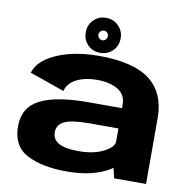

<svg xmlns="http://www.w3.org/2000/svg" viewBox="-87 -878 961 970"><g transform="rotate(10 394.0 -392.5)"><path d="M560.5 0 548 -51.5Q538.5 -44.5 527 -38.5Q446 7.5 316.5 7.5Q192 7.5 114.2 -32.5Q36.5 -72.5 36.5 -175.5Q36.5 -272.5 118.5 -314.2Q200.5 -356 365 -356H538V-372.5Q538 -425.5 496.8 -450.2Q455.5 -475 388.5 -475Q329 -475 285.2 -453.2Q241.5 -431.5 231.5 -390L53 -452.5Q66.5 -497 112.8 -529.2Q159 -561.5 227.8 -578.8Q296.5 -596 376.5 -596Q557.5 -596 640.8 -530.8Q724 -465.5 724 -337.5V0ZM538 -186V-252H390.5Q297.5 -252 261 -234Q224.5 -216 224.5 -178Q224.5 -140.5 257.2 -122.2Q290 -104 359 -104Q435.5 -104 486.8 -130Q538 -156 538 -186ZM380.5 -612Q342 -612 316.5 -637.8Q291 -663.5 291 -702Q291 -739.5 316.5 -765.5Q342 -791.5 380.5 -791.5Q418.5 -791.5 444.2 -765.5Q470 -739.5 470 -702Q470 -663.5 444.2 -637.8Q418.5 -612 380.5 -612ZM380.5 -676.5Q390.5 -676.5 397.5 -684Q404.5 -691.5 404.5 -702Q404.5 -712 397.5 -719Q390.5 -726 380.5 -726Q370.5 -726 363.2 -719Q356 -712 356 -702Q356 -691.5 363.2 -684Q370.5 -676.5 380.5 -676.5Z"/></g></svg>

Font: Anybody ExtraExpanded Regular
Style: Bold
Weight: 700
Width: 8
Designer: Tyler Finck
Foundry: Etcetera Type Company
Version: Version 1.010; ttfautohint (v1.8.3) -l 8 -r 50 -G 200 -x 14 